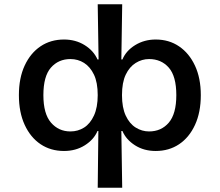

<svg xmlns="http://www.w3.org/2000/svg" viewBox="-20 -694 1023 894"><path d="M435 180 438 -84H434Q417 -44 375 -17.5Q333 9 278 9Q216 9 169 -22.5Q122 -54 95 -112.5Q68 -171 68 -251Q68 -331 95 -389Q122 -447 169 -478.5Q216 -510 278 -510Q332 -510 374 -484Q416 -458 434 -417H439L435 -674H549L545 -417H550Q567 -458 609.5 -484Q652 -510 705 -510Q767 -510 814 -478Q861 -446 888 -388Q915 -330 915 -251Q915 -171 888 -112.5Q861 -54 814 -22.5Q767 9 705 9Q650 9 608.5 -17.5Q567 -44 550 -84H545L549 180ZM308 -82Q343 -82 371.5 -100Q400 -118 417.5 -156Q435 -194 435 -251Q435 -310 417.5 -346.5Q400 -383 371.5 -401Q343 -419 308 -419Q252 -419 217 -379Q182 -339 182 -251Q182 -164 217.5 -123Q253 -82 308 -82ZM674 -82Q731 -82 766 -123Q801 -164 801 -251Q801 -339 766 -379Q731 -419 674 -419Q641 -419 612 -401Q583 -383 565.5 -346.5Q548 -310 548 -251Q548 -193 565.5 -155.5Q583 -118 612 -100Q641 -82 674 -82Z"/></svg>

Font: Nunito Sans 6pt SemiBold
Style: Regular
Weight: 600
Version: Version 3.101;gftools[0.9.27]